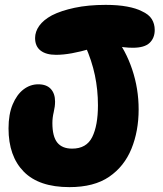

<svg xmlns="http://www.w3.org/2000/svg" viewBox="-20 -757 671 788"><path d="M352 -557Q311 -545 275.5 -538.5Q240 -532 210 -532Q169 -532 146.5 -549.5Q124 -567 124 -601Q124 -627 141 -651Q158 -675 193 -694Q230 -713 286 -725Q342 -737 414 -737Q464 -737 501.5 -730Q539 -723 562 -711Q591 -698 603 -678.5Q615 -659 615 -634Q615 -601 594 -581Q573 -561 525 -561Q508 -561 490 -563Q472 -565 452 -569ZM449 -610Q496 -551 522.5 -472Q549 -393 549 -308Q549 -219 519.5 -146.5Q490 -74 428 -31.5Q366 11 265 11Q140 11 77.5 -52.5Q15 -116 15 -230Q15 -288 32 -328.5Q49 -369 76.5 -390Q104 -411 137 -411Q171 -411 188.5 -392Q206 -373 206 -340Q206 -320 200.5 -297Q195 -274 195 -252Q195 -197 215 -172Q235 -147 276 -147Q335 -147 358.5 -194.5Q382 -242 382 -325Q382 -388 369.5 -448Q357 -508 329 -571Z"/></svg>

Font: DynaPuff Medium
Style: Regular
Weight: 500
Version: Version 2.000